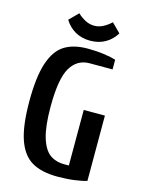

<svg xmlns="http://www.w3.org/2000/svg" viewBox="-131 -963 793 1051"><g transform="rotate(15 265.0 -437.5)"><path d="M135 -835 185 -885Q203 -867 228 -853.5Q253 -840 280 -840Q307 -840 332 -853.5Q357 -867 375 -885L425 -835Q402 -797 365 -776Q328 -755 280 -755Q232 -755 195 -776Q158 -797 135 -835ZM45 -350Q45 -487 71 -566Q97 -645 148 -677.5Q199 -710 280 -710Q329 -710 372 -704Q415 -698 440 -690V-635H310Q240 -635 202.5 -572Q165 -509 165 -350Q165 -241 183.5 -178.5Q202 -116 235.5 -90.5Q269 -65 320 -65H345V-380H465V-10Q440 -2 396.5 4Q353 10 300 10Q209 10 154 -22.5Q99 -55 72 -133Q45 -211 45 -350Z"/></g></svg>

Font: Cuprum
Style: Bold
Weight: 700
Designer: Jovanny Lemonad
Foundry: Jovanny Lemonad
Version: Version 2.000